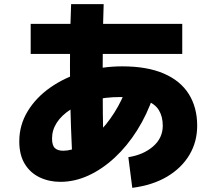

<svg xmlns="http://www.w3.org/2000/svg" viewBox="-20 -829 1040 926"><path d="M618 77 599 -71Q671 -82 718 -122.5Q765 -163 765 -223Q765 -267 746 -298Q727 -329 682.5 -345Q638 -361 561 -361Q486 -361 425 -345Q364 -329 320.5 -301Q277 -273 254 -237.5Q231 -202 231 -161Q231 -128 244.5 -115Q258 -102 285 -102Q323 -102 366 -123.5Q409 -145 451.5 -186Q494 -227 531 -285Q568 -343 594 -415L720 -367Q689 -276 641 -200Q593 -124 533 -68.5Q473 -13 406.5 17.5Q340 48 271 48Q217 48 171.5 26.5Q126 5 99.5 -38.5Q73 -82 73 -147Q73 -226 113.5 -292.5Q154 -359 223.5 -407.5Q293 -456 382.5 -482.5Q472 -509 570 -509Q689 -509 769.5 -474.5Q850 -440 890.5 -375.5Q931 -311 931 -223Q931 -145 893.5 -82Q856 -19 786.5 22.5Q717 64 618 77ZM332 -17Q326 -114 322.5 -213Q319 -312 318 -411.5Q317 -511 318 -611Q319 -711 323 -809H480Q477 -722 476 -634Q475 -546 475 -457.5Q475 -369 476 -281.5Q477 -194 480 -109ZM128 -569V-714H859V-569Z"/></svg>

Font: Murecho Thin ExtraBold
Style: Regular
Weight: 800
Version: Version 1.010